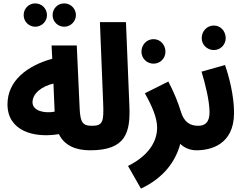

<svg xmlns="http://www.w3.org/2000/svg" viewBox="-20 -878 1445 1128"><path d="M357 -721C395 -721 426 -752 426 -789C426 -828 395 -858 357 -858C319 -858 289 -828 289 -789C289 -752 319 -721 357 -721ZM187 -721C225 -721 256 -752 256 -789C256 -828 225 -858 187 -858C149 -858 119 -828 119 -789C119 -752 149 -721 187 -721ZM588 -69C588 -107 564 -139 520 -139C466 -139 452 -158 448 -240L431 -611H283L287 -533C140 -492 24 -404 24 -265C24 -110 177 -65 326 -90C359 -22 426 5 510 5C558 5 588 -24 588 -69ZM171 -277C171 -329 225 -371 294 -387L301 -222C238 -210 171 -228 171 -277Z M510 5C720 5 747 -100 740 -258L720 -748H567L586 -275C591 -159 583 -139 519 -139Z M882 -504C922 -504 952 -536 952 -574C952 -615 922 -648 882 -648C842 -648 811 -615 811 -574C811 -536 842 -504 882 -504ZM1135 5C1183 5 1212 -24 1212 -69C1212 -107 1189 -139 1145 -139C1095 -139 1060 -161 1041 -227C1028 -272 1001 -338 969 -399L831 -330C874 -253 903 -187 903 -128C903 -48 855 36 732 97L808 230C941 168 1012 70 1039 -33C1063 -9 1097 5 1135 5Z M1236 -584C1276 -584 1306 -616 1306 -654C1306 -695 1276 -728 1236 -728C1196 -728 1165 -695 1165 -654C1165 -616 1196 -584 1236 -584ZM1134 5C1215 5 1355 -26 1355 -215C1355 -316 1326 -427 1302 -496L1164 -457C1186 -386 1211 -284 1211 -219C1211 -158 1184 -139 1144 -139Z"/></svg>

Font: Noto Sans Arabic UI ExtraCondensed Extra
Style: Regular
Weight: 800
Width: 3
Designer: Nadine Chahine - Monotype Design Team
Foundry: Monotype Imaging Inc.
Version: Version 1.900